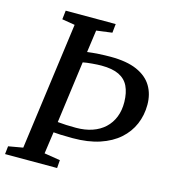

<svg xmlns="http://www.w3.org/2000/svg" viewBox="-113 -834 831 925"><g transform="rotate(15 302.5 -371.5)"><path d="M-2.9 0 1.4 -40 73.8 -52.7 159.7 -688.1 95.5 -698.7 100.5 -743H349.9L345.3 -698.7L267 -688.3L251.6 -577.3Q278 -580.8 308.9 -582.7Q339.8 -584.5 366.9 -584.5Q448.1 -584.5 499.2 -562Q550.2 -539.4 574.1 -499.4Q598.1 -459.4 598.1 -406.6Q598.1 -354.8 578.9 -309.6Q559.7 -264.5 521.5 -230.5Q483.3 -196.6 425.8 -177.4Q368.3 -158.3 291.3 -158.3Q255.4 -158.3 231.3 -159.4Q207.2 -160.6 195.6 -161.8L180.2 -52.7L259.7 -40L256.7 0ZM244 -523.6 202.5 -214.8Q222.2 -212.8 245.1 -211.7Q268.1 -210.7 294 -210.7Q338.8 -210.7 374.8 -223Q410.9 -235.4 436.1 -258.8Q461.4 -282.3 474.7 -315.7Q488 -349.2 487.3 -391.4Q486.3 -437.5 471.3 -468.7Q456.3 -500 423.5 -516Q390.6 -532 335.8 -532Q317.2 -532 289.5 -529.6Q261.7 -527.3 244 -523.6Z"/></g></svg>

Font: Merriweather 7pt Light
Style: Italic
Weight: 300
Italic angle: -7.8°
Designer: Eben Sorkin
Foundry: Eben Sorkin
Version: Version 2.200;gftools[0.9.31]